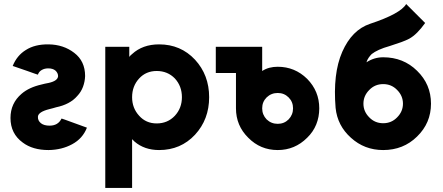

<svg xmlns="http://www.w3.org/2000/svg" viewBox="-20 -732 2198 952"><path d="M43 -405Q90 -389 115.5 -380Q141 -371 152 -367Q163 -363 165.5 -362.5Q168 -362 168 -362Q173 -377 187 -385Q201 -393 219 -393Q242 -393 255 -382Q268 -370 268 -354Q266 -331 222 -321Q211 -319 202 -317Q193 -315 186 -313Q124 -299 87 -267Q32 -220 32 -147Q32 -69 93 -25Q142 12 221 12Q287 11 338 -17Q390 -45 411 -99Q364 -116 338 -125.5Q312 -135 301 -139Q290 -143 287.5 -143.5Q285 -144 285 -144Q268 -109 226 -109Q198 -109 183 -121Q167 -134 168 -153Q169 -177 225 -191Q234 -193 242.5 -195.5Q251 -198 258 -200Q292 -207 318.5 -221Q345 -235 363 -256Q382 -276 391.5 -301.5Q401 -327 402 -355Q402 -429 348 -470Q295 -511 221 -512Q153 -513 108 -484Q64 -457 43 -405Z M621 -500V-450Q624 -454 627.5 -457.5Q631 -461 635 -464Q687 -512 769 -512Q876 -512 947 -436Q1017 -360 1017 -250Q1017 -140 947 -64Q876 12 769 12Q696 12 647 -30Q644 -33 641 -36Q638 -39 635 -42V200H502V-500ZM757 -120Q811 -120 847 -158Q882 -196 882 -250Q882 -305 847 -343Q811 -380 757 -380Q704 -380 670 -343Q635 -305 635 -250Q635 -196 670 -158Q704 -120 757 -120Z M1357 -271Q1389 -271 1411 -249Q1433 -227 1433 -195Q1433 -163 1411 -140Q1389 -118 1357 -118Q1325 -118 1302 -140Q1280 -163 1280 -195Q1280 -227 1302 -249Q1325 -271 1357 -271ZM1357 -401Q1335 -401 1316 -396Q1297 -391 1280 -380V-500H1050V-370H1150V-195Q1150 -109 1211 -49Q1271 12 1357 12Q1442 12 1503 -49Q1533 -78 1548 -115Q1563 -152 1563 -195Q1563 -280 1503 -341Q1442 -401 1357 -401Z M1994 -712Q1966 -664 1815 -614Q1725 -584 1677 -475Q1653 -420 1645 -350.5Q1637 -281 1644 -197Q1653 -109 1720 -49Q1787 12 1880 12Q1980 12 2048 -55Q2117 -122 2117 -218Q2117 -314 2048 -381Q1980 -448 1880 -448Q1835 -448 1797 -423Q1801 -436 1808 -446Q1815 -456 1823 -464Q1837 -475 1859 -485Q1881 -495 1913 -504Q1945 -514 1969.5 -523Q1994 -532 2009 -540Q2029 -551 2048.5 -570.5Q2068 -590 2088 -618ZM1880 -315Q1921 -315 1949 -286Q1978 -257 1978 -218Q1978 -179 1949 -150Q1921 -121 1880 -121Q1839 -121 1811 -150Q1782 -179 1782 -218Q1782 -257 1811 -286Q1839 -315 1880 -315Z"/></svg>

Font: Unageo
Style: Bold
Weight: 700
Designer: Richard Sepsi
Foundry: Richard Sepsi
Version: Version 2.000